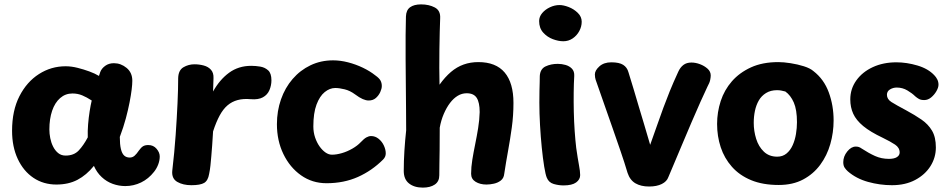

<svg xmlns="http://www.w3.org/2000/svg" viewBox="-20 -836 4324 875"><path d="M35 -240Q35 -332 68.5 -397.5Q102 -463 157.5 -498.5Q213 -534 279 -534Q305 -534 333 -527Q361 -520 387 -510.5Q413 -501 431 -490L437 -508Q443 -524 459.5 -536Q476 -548 499 -548Q531 -548 557 -526.5Q583 -505 583 -468Q583 -452 580 -427.5Q577 -403 570.5 -369.5Q564 -336 553.5 -296.5Q543 -257 526 -212Q526 -178 531 -157Q536 -136 546 -127Q556 -118 571 -118Q584 -118 593.5 -126.5Q603 -135 613 -150Q623 -164 632 -169.5Q641 -175 656 -175Q679 -175 693.5 -158Q708 -141 708 -123Q708 -105 701 -86.5Q694 -68 682 -53Q657 -21 623 -4.5Q589 12 551 12Q522 12 494 2Q466 -8 443.5 -29Q421 -50 408 -80Q374 -38 333 -16.5Q292 5 237 5Q178 5 132.5 -25.5Q87 -56 61 -111.5Q35 -167 35 -240ZM205 -246Q205 -227 209 -206.5Q213 -186 222 -168Q231 -150 245 -138.5Q259 -127 279 -127Q317 -127 339 -150.5Q361 -174 380 -210Q379 -239 381.5 -269.5Q384 -300 388.5 -328.5Q393 -357 398 -378Q375 -393 354.5 -401.5Q334 -410 310 -410Q278 -410 254 -389Q230 -368 217.5 -331Q205 -294 205 -246Z M792 -480Q793 -516 816 -529.5Q839 -543 866 -543Q888 -543 908.5 -537.5Q929 -532 941.5 -518Q954 -504 953 -480L951 -419Q981 -473 1024 -504.5Q1067 -536 1125 -536Q1145 -536 1166 -532.5Q1187 -529 1202 -515.5Q1217 -502 1217 -470Q1217 -447 1208 -425.5Q1199 -404 1178 -392.5Q1157 -381 1122 -384Q1089 -387 1063 -380Q1037 -373 1017 -356Q997 -339 981 -309.5Q965 -280 951 -237Q949 -202 947 -174.5Q945 -147 943 -124Q941 -101 939 -81.5Q937 -62 933 -43Q928 -13 910.5 -2.5Q893 8 852 8Q814 8 788 -7Q762 -22 765 -57Q775 -142 780.5 -220.5Q786 -299 789 -365.5Q792 -432 792 -480Z M1691 -492Q1708 -480 1714 -469Q1720 -458 1720 -444Q1720 -432 1713 -416.5Q1706 -401 1693 -389.5Q1680 -378 1660 -378Q1648 -378 1633 -384.5Q1618 -391 1598 -406Q1575 -423 1550.5 -429Q1526 -435 1508 -435Q1483 -435 1460 -416.5Q1437 -398 1422.5 -359.5Q1408 -321 1408 -260Q1408 -233 1416 -209.5Q1424 -186 1436.5 -168.5Q1449 -151 1463.5 -141Q1478 -131 1493 -131Q1513 -131 1537.5 -138Q1562 -145 1585.5 -158.5Q1609 -172 1624 -188Q1639 -204 1650 -210Q1661 -216 1671 -216Q1690 -216 1705.5 -203.5Q1721 -191 1729.5 -172.5Q1738 -154 1738 -137Q1738 -121 1726 -109Q1675 -58 1611 -29.5Q1547 -1 1468 -1Q1403 -1 1352 -37Q1301 -73 1271.5 -134Q1242 -195 1242 -270Q1242 -330 1260.5 -383Q1279 -436 1313.5 -476Q1348 -516 1395 -538.5Q1442 -561 1498 -561Q1531 -561 1566 -552Q1601 -543 1633.5 -527.5Q1666 -512 1691 -492Z M1830 -761Q1831 -790 1849 -803Q1867 -816 1899 -816Q1935 -816 1961.5 -802Q1988 -788 1986 -753Q1985 -728 1984 -690.5Q1983 -653 1982.5 -610.5Q1982 -568 1982 -526Q1982 -484 1983 -450Q2008 -485 2035 -508Q2062 -531 2093 -542Q2124 -553 2160 -553Q2240 -553 2280 -505.5Q2320 -458 2320 -367Q2320 -310 2312.5 -255.5Q2305 -201 2295.5 -149Q2286 -97 2278 -44Q2276 -24 2262.5 -13.5Q2249 -3 2231 1Q2213 5 2197 5Q2168 5 2147.5 -7.5Q2127 -20 2127 -44Q2127 -74 2132.5 -108Q2138 -142 2145.5 -178.5Q2153 -215 2159 -252Q2165 -289 2166 -325Q2166 -369 2152.5 -390Q2139 -411 2107 -411Q2085 -411 2066 -399.5Q2047 -388 2031 -367Q2015 -346 2002.5 -317Q1990 -288 1984 -254Q1984 -192 1983.5 -153Q1983 -114 1982.5 -88Q1982 -62 1982 -37Q1982 -9 1961.5 5Q1941 19 1907 19Q1868 19 1844 0Q1820 -19 1820 -57Q1820 -102 1823 -149Q1826 -196 1831 -242Q1831 -281 1830.5 -334.5Q1830 -388 1829.5 -448Q1829 -508 1828.5 -566.5Q1828 -625 1828.5 -676Q1829 -727 1830 -761Z M2440 -490Q2442 -522 2466.5 -533.5Q2491 -545 2522 -545Q2540 -545 2557.5 -540Q2575 -535 2586.5 -523Q2598 -511 2597 -490Q2595 -457 2594.5 -414.5Q2594 -372 2595 -326.5Q2596 -281 2599 -238.5Q2602 -196 2606 -162Q2613 -113 2618.5 -84Q2624 -55 2624 -38Q2624 -18 2605.5 -4.5Q2587 9 2548 9Q2526 9 2503.5 2.5Q2481 -4 2472 -26Q2466 -40 2460 -77Q2454 -114 2449 -163.5Q2444 -213 2441 -266.5Q2438 -320 2438 -368Q2438 -400 2438.5 -422Q2439 -444 2439.5 -460Q2440 -476 2440 -490ZM2437 -740Q2437 -760 2451 -776.5Q2465 -793 2486.5 -803Q2508 -813 2530 -813Q2548 -813 2571.5 -804Q2595 -795 2613 -777.5Q2631 -760 2631 -737Q2631 -715 2620 -694.5Q2609 -674 2590 -661Q2571 -648 2547 -648Q2525 -648 2499.5 -657.5Q2474 -667 2455.5 -687.5Q2437 -708 2437 -740Z M2700 -457Q2693 -475 2692 -483.5Q2691 -492 2691 -497Q2691 -515 2711.5 -533.5Q2732 -552 2766 -552Q2802 -552 2820 -540.5Q2838 -529 2844 -507Q2857 -466 2868 -428.5Q2879 -391 2890.5 -352.5Q2902 -314 2915 -271Q2928 -228 2943 -176Q2962 -229 2976 -269Q2990 -309 3003 -344.5Q3016 -380 3032 -419.5Q3048 -459 3071 -509Q3080 -529 3094.5 -540Q3109 -551 3131 -551Q3150 -551 3170 -543.5Q3190 -536 3204.5 -523Q3219 -510 3219 -492Q3219 -484 3216.5 -471.5Q3214 -459 3204 -441Q3192 -416 3172.5 -372.5Q3153 -329 3131 -277.5Q3109 -226 3088 -176Q3067 -126 3050.5 -87Q3034 -48 3026 -29Q3019 -9 2996 2.5Q2973 14 2938 14Q2901 14 2876 -0.5Q2851 -15 2840 -48Q2826 -95 2808.5 -146Q2791 -197 2772.5 -250Q2754 -303 2735.5 -355.5Q2717 -408 2700 -457Z M3527 -553Q3551 -553 3583 -548Q3615 -543 3643.5 -534Q3672 -525 3687 -512Q3735 -475 3757 -415Q3779 -355 3779 -287Q3779 -232 3764 -179.5Q3749 -127 3718 -85Q3687 -43 3640 -18Q3593 7 3529 7Q3456 7 3403 -15Q3350 -37 3315.5 -76Q3281 -115 3264.5 -165Q3248 -215 3248 -271Q3248 -325 3264.5 -375.5Q3281 -426 3315.5 -465.5Q3350 -505 3402.5 -529Q3455 -553 3527 -553ZM3415 -276Q3415 -239 3426 -203.5Q3437 -168 3461 -145Q3485 -122 3522 -122Q3547 -122 3564.5 -136.5Q3582 -151 3592.5 -174.5Q3603 -198 3607.5 -225.5Q3612 -253 3612 -279Q3612 -336 3597.5 -369Q3583 -402 3559 -419Q3548 -422 3539.5 -423.5Q3531 -425 3521 -425Q3492 -425 3471 -412Q3450 -399 3438 -378Q3426 -357 3420.5 -331Q3415 -305 3415 -276Z M4238 -493Q4246 -485 4251.5 -474Q4257 -463 4257 -450Q4257 -437 4247.5 -420.5Q4238 -404 4223.5 -392Q4209 -380 4192 -380Q4177 -380 4168 -385Q4159 -390 4151 -397Q4137 -411 4115 -424Q4093 -437 4067 -437Q4050 -437 4036 -428.5Q4022 -420 4022 -404Q4022 -384 4042.5 -371Q4063 -358 4110 -333Q4149 -312 4179.5 -291Q4210 -270 4227.5 -240.5Q4245 -211 4245 -164Q4245 -118 4220.5 -79Q4196 -40 4151 -16Q4106 8 4045 8Q3990 8 3936 -7Q3882 -22 3844 -55Q3836 -62 3829.5 -71.5Q3823 -81 3823 -97Q3823 -123 3841 -145.5Q3859 -168 3880 -168Q3888 -168 3894 -166Q3900 -164 3907 -159Q3939 -138 3968 -125Q3997 -112 4031 -112Q4055 -112 4067.5 -120Q4080 -128 4080 -141Q4080 -163 4059 -177Q4038 -191 4003 -208Q3946 -235 3914 -261.5Q3882 -288 3868.5 -317.5Q3855 -347 3855 -383Q3855 -431 3882.5 -469.5Q3910 -508 3957.5 -530Q4005 -552 4065 -552Q4112 -552 4161 -537.5Q4210 -523 4238 -493Z"/></svg>

Font: Playpen Sans
Style: Bold
Weight: 700
Designer: Laura Meseguer, Veronika Burian, José Scaglione
Foundry: TypeTogether
Version: Version 1.001